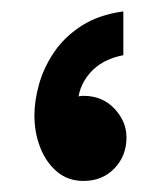

<svg xmlns="http://www.w3.org/2000/svg" viewBox="-20 -313 299 342"><path d="M199.7 -292.7V-214.7Q161.3 -207.3 140 -182.7Q118.7 -158 118.7 -126.3Q118.7 -107.3 124.3 -89L76.3 -61.7Q74 -70.3 73 -77.5Q72 -84.7 72 -91.7Q72 -114.3 83.7 -124.8Q95.3 -135.3 108.8 -138.8Q122.3 -142.3 128.7 -142.3Q162.3 -142.3 183.8 -119.5Q205.3 -96.7 205.3 -68.3Q205.3 -35.3 183.8 -13Q162.3 9.3 128.7 9.3Q101 9.3 81.5 -7.2Q62 -23.7 51.7 -50.2Q41.3 -76.7 41.3 -107.3Q41.3 -133.3 49.5 -162.8Q57.7 -192.3 76.2 -219.8Q94.7 -247.3 125.2 -267Q155.7 -286.7 199.7 -292.7Z"/></svg>

Font: Fustat
Style: Regular
Weight: 400
Designer: Mohamed Gaber, Khaled Hosny, Laura Garcia Mut
Foundry: Kief Type Foundry, Alif Type Foundry, Hard Type Foundry
Version: Version 1.007